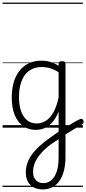

<svg xmlns="http://www.w3.org/2000/svg" viewBox="-20 -989 668 1487"><path d="M470 9Q486 -1 502.5 -11Q519 -21 535 -31Q551 -41 567 -50Q583 -59 598 -66Q608 -71 615.5 -67.5Q623 -64 626 -56Q629 -48 627 -39Q625 -30 615 -25Q599 -16 581 -5Q563 6 544.5 17Q526 28 507.5 39.5Q489 51 472 62ZM309 478Q271 478 241.5 462.5Q212 447 196 417.5Q180 388 180 348Q180 313 189.5 281.5Q199 250 217.5 221Q236 192 264 164Q292 136 328 107Q346 94 363.5 81Q381 68 399 55.5Q417 43 434 31V-124Q410 -67 380.5 -36.5Q351 -6 319.5 5.5Q288 17 256 17Q202 17 160 -12Q118 -41 94.5 -97Q71 -153 71 -234Q71 -285 80.5 -328.5Q90 -372 109 -407Q128 -442 155.5 -467Q183 -492 219.5 -505.5Q256 -519 301 -519Q326 -519 347 -515Q368 -511 389.5 -502.5Q411 -494 434 -480V-496Q434 -506 440.5 -510.5Q447 -515 461 -515Q474 -515 480.5 -510.5Q487 -506 487 -496V229Q487 287 475 333.5Q463 380 440.5 412Q418 444 385 461Q352 478 309 478ZM316 429Q343 429 364.5 416Q386 403 401.5 378Q417 353 425.5 316.5Q434 280 434 233V89Q420 98 405.5 107.5Q391 117 377 127Q363 137 349 148Q322 171 301 194Q280 217 265.5 241Q251 265 243.5 290Q236 315 236 343Q236 368 245.5 387.5Q255 407 272.5 418Q290 429 316 429ZM265 -33Q300 -33 332.5 -52Q365 -71 391.5 -115.5Q418 -160 434 -234V-429Q399 -452 366.5 -461Q334 -470 303 -470Q270 -470 242.5 -460Q215 -450 193.5 -431Q172 -412 157.5 -384Q143 -356 135 -319.5Q127 -283 127 -237Q127 -178 142 -132Q157 -86 187.5 -59.5Q218 -33 265 -33ZM0 449H622V459H0ZM0 -20H622V0H0ZM0 -505H622V-500H0ZM0 -969H622V-959H0Z"/></svg>

Font: Playwrite IT Trad Guides
Style: Regular
Weight: 400
Designer: Veronika Burian, José Scaglione
Foundry: TypeTogether
Version: Version 1.003